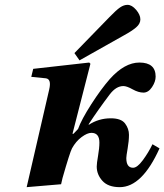

<svg xmlns="http://www.w3.org/2000/svg" viewBox="-20 -760 678 792"><path d="M287 -541 432 -690Q460 -719 475.5 -729.5Q491 -740 506 -740Q524 -740 541.5 -719.5Q559 -699 559 -680Q559 -662 541.5 -647Q524 -632 491 -614L308 -511ZM90 12 183 -391Q193 -434 169 -437L109 -443L117 -476L348 -502L353 -497L279 -208H283L302 -228Q316 -267 356.5 -330Q397 -393 433 -434Q494 -502 555 -502Q622 -502 622 -444Q622 -423 607 -400.5Q592 -378 572 -378Q551 -378 527 -391.5Q503 -405 489 -405Q459 -405 433 -371Q386 -309 346 -248V-245Q387 -272 437 -272Q480 -272 496 -250.5Q512 -229 512 -204Q512 -179 506.5 -147.5Q501 -116 501 -108Q501 -68 529 -68Q546 -68 569 -99Q592 -130 609 -165L638 -148Q566 12 474 12Q426 12 402.5 -14Q379 -40 379 -73Q379 -86 384.5 -117.5Q390 -149 390 -172Q390 -212 357 -212Q340 -212 316.5 -194.5Q293 -177 277 -148Q268 -131 238 -26L232 0Z"/></svg>

Font: Lingua Franca
Style: Bold Italic
Weight: 700
Italic angle: -13°
Version: Version 1.19